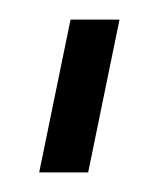

<svg xmlns="http://www.w3.org/2000/svg" viewBox="-20 -113 152 196"><path d="M52 -93H102L70 63H20Z"/></svg>

Font: Karantina Light
Style: Regular
Weight: 300
Designer: Rony Koch
Foundry: Rony Koch
Version: Version 1.000; ttfautohint (v1.8.3)